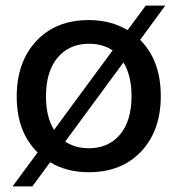

<svg xmlns="http://www.w3.org/2000/svg" viewBox="-20 -609 637 689"><path d="M299 9Q218 9 160 -27L96 60H25L115 -62Q40 -135 40 -263Q40 -386 110 -461.5Q180 -537 299 -537Q377 -537 438 -501L503 -589H573L483 -466Q557 -392 557 -264Q557 -141 487 -66Q417 9 299 9ZM299 -77Q369 -77 410.5 -126Q452 -175 452 -264Q452 -338 423 -385L214 -101Q250 -77 299 -77ZM145 -263Q145 -189 174 -143L384 -428Q350 -452 299 -452Q229 -452 187 -402.5Q145 -353 145 -263Z"/></svg>

Font: Mona Sans Medium
Style: Regular
Weight: 500
Designer: Deni Anggara
Foundry: GitHub
Version: Version 2.000;Glyphs 3.2.3 (3260)